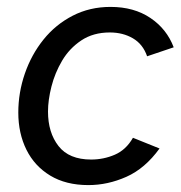

<svg xmlns="http://www.w3.org/2000/svg" viewBox="-20 -524 525 556"><path d="M236 12Q171 12 125.5 -15.5Q80 -43 56.5 -90.5Q33 -138 33 -198Q33 -256 52 -311Q71 -366 106 -409.5Q141 -453 190.5 -478.5Q240 -504 300 -504Q368 -504 415.5 -472Q463 -440 483 -387L406 -361Q394 -396 365 -413Q336 -430 298 -430Q250 -430 215.5 -407Q181 -384 160 -348.5Q139 -313 129 -273.5Q119 -234 119 -201Q119 -140 149.5 -101Q180 -62 244 -62Q280 -62 312.5 -76Q345 -90 365 -125L442 -94Q400 -36 346 -12Q292 12 236 12Z"/></svg>

Font: Atkinson Hyperlegible Next
Style: Italic
Weight: 400
Italic angle: -12°
Designer: Elliott Scott, Megan Eiswerth, Linus Boman, Theodore Petrosky, Letters from Sweden
Foundry: Applied Design Works, Letters from Sweden
Version: Version 2.001